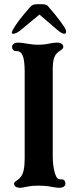

<svg xmlns="http://www.w3.org/2000/svg" viewBox="-20 -880 367 910"><path d="M47 -10Q47 -15 50.5 -18Q54 -21 62.5 -26.5Q71 -32 77 -40Q88 -53 92.5 -75Q97 -97 97 -130V-538Q97 -596 87 -618Q77 -639 57 -638H55Q47 -638 42 -644Q37 -650 37 -658Q37 -666 44.5 -672Q52 -678 67 -678Q78 -678 102 -674Q134 -668 162 -668Q190 -668 216 -674Q236 -678 250 -678Q264 -678 272 -672.5Q280 -667 280 -658Q280 -653 276.5 -649Q273 -645 265 -640Q257 -635 250 -628Q230 -608 230 -558V-140Q230 -95 240 -60Q245 -43 251.5 -36Q258 -29 270 -30H272Q281 -30 285.5 -24.5Q290 -19 290 -10Q290 -1 282.5 4.5Q275 10 260 10Q249 10 227 6Q199 0 162 0Q137 0 121 2.5Q105 5 102 6Q84 10 77 10Q47 10 47 -10ZM36 -725Q36 -729 41 -739Q62 -778 124 -848Q134 -860 154 -860H180Q202 -860 208 -850Q244 -809 266 -779Q288 -749 292 -738Q293 -735 293 -731Q293 -720 285 -720Q273 -720 251 -739L167 -811L80 -739Q58 -720 42 -720Q36 -720 36 -725Z"/></svg>

Font: Raigarh Medium
Style: Regular
Weight: 500
Designer: jaikishan Patel
Foundry: MagicType
Version: Version 1.000